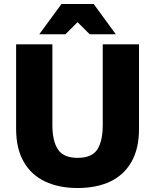

<svg xmlns="http://www.w3.org/2000/svg" viewBox="-20 -920 770 953"><path d="M365 13.2Q272.3 13.2 203.7 -19.2Q135 -51.7 97.5 -117.2Q60 -182.7 60 -280V-700H240V-300.5Q240 -219.7 267.8 -178.1Q295.7 -136.5 365 -136.5Q436.2 -136.5 463.1 -178.1Q490 -219.7 490 -300V-700H670V-280Q670 -182.7 632.8 -117.2Q595.7 -51.7 527.8 -19.2Q459.8 13.2 365 13.2ZM175 -750 285 -900H445.2L554.7 -750H425L365 -810L304.7 -750Z"/></svg>

Font: Golos Text
Style: Regular
Weight: 400
Designer: A.Korolkova, Vitaly Kuzmin
Foundry: ParaType Ltd
Version: Version 2.004